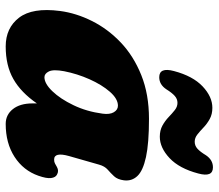

<svg xmlns="http://www.w3.org/2000/svg" viewBox="-67 -687 768 674"><g transform="rotate(90 317.0 -350.0)"><path d="M528 -209Q513 -156 540 -156Q549 -156 554 -159Q559 -162 566.5 -166Q580 -173.5 593 -166Q603 -161 605 -145.2Q607 -129.5 597 -101Q578.5 -48 530.5 -17Q482.5 14 415 14Q383 14 363 -11.2Q343 -36.5 343 -80Q343 -88 343 -95.5Q304.5 -39.5 257.2 -12.8Q210 14 143 14Q78 14 42 -33Q6 -80 18.5 -176.5Q26 -233.5 53.8 -289Q81.5 -344.5 129 -389.8Q176.5 -435 243.8 -462Q311 -489 397 -489Q483 -489 531.2 -478.5Q579.5 -468 598 -448.2Q616.5 -428.5 613 -401Q610 -378.5 598.8 -366.5Q587.5 -354.5 575.5 -344Q563.5 -333.5 558 -314ZM230 -191Q223 -153 230.8 -137.5Q238.5 -122 251 -122Q273.5 -122 300.2 -149.8Q327 -177.5 349.2 -223.8Q371.5 -270 379 -326Q382.5 -351 374 -365.5Q365.5 -380 351 -380Q327 -380 302.2 -351.8Q277.5 -323.5 258.2 -280.2Q239 -237 230 -191ZM460 -527Q437.5 -527 420.8 -536.2Q404 -545.5 391 -558Q378 -570.5 366.2 -579.8Q354.5 -589 341 -589Q327.5 -589 316.8 -579.5Q306 -570 293.5 -550Q277 -525 251 -525Q215.5 -525 229.5 -577Q247 -643 283.2 -677.2Q319.5 -711.5 358.5 -711.5Q381 -711.5 397.8 -702.2Q414.5 -693 427.5 -680.5Q440.5 -668 452.2 -658.8Q464 -649.5 477.5 -649.5Q491.5 -649.5 502.2 -659.2Q513 -669 525 -689Q541.5 -713.5 567.5 -713.5Q603 -713.5 589 -662Q571.5 -595.5 535 -561.2Q498.5 -527 460 -527Z"/></g></svg>

Font: Fraunces 9pt S100 Black
Style: Italic
Weight: 900
Italic angle: -16°
Version: Version 1.000; ttfautohint (v1.8.3)